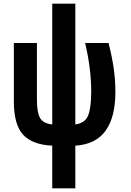

<svg xmlns="http://www.w3.org/2000/svg" viewBox="-20 -780 708 1040"><path d="M263 240V9Q155 4 105 -50.5Q55 -105 55 -231V-547H180V-238Q180 -171 197 -141Q214 -111 263 -106V-760H388V-106Q440 -113 457 -153.5Q474 -194 474 -285Q474 -409 441 -547H568Q588 -468 596.5 -406Q605 -344 605 -282Q605 -146 552 -72Q499 2 388 9V240Z"/></svg>

Font: Noto Sans ExtraCondensed
Style: Bold
Weight: 700
Width: 2
Designer: Monotype Design Team
Foundry: Monotype Imaging Inc.
Version: Version 2.013; ttfautohint (v1.8.4.7-5d5b)